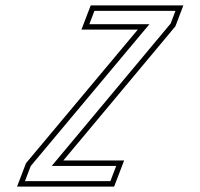

<svg xmlns="http://www.w3.org/2000/svg" viewBox="-20 -687 738 707"><path d="M42.8 0H400.3L437 -96H213.2L625.8 -590L655.2 -667H314L279.9 -578H487.4L75.7 -86ZM71.9 -20 93.2 -75.7 530.3 -598H309L327.7 -647H626.1L608.3 -600.3L170.5 -76H407.9L386.5 -20Z"/></svg>

Font: Din Kursivschrift
Style: BreitGhost
Weight: 400
Version: Version 1.089